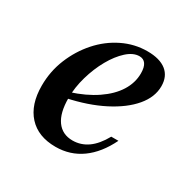

<svg xmlns="http://www.w3.org/2000/svg" viewBox="-108 -535 654 654"><g transform="rotate(30 219.5 -207.5)"><path d="M185.5 11.3Q116.9 11.3 79 -30.2Q41.1 -71.8 41.1 -146Q41.1 -202.4 61.7 -252.8Q82.3 -303.2 117.3 -342.7Q152.4 -382.3 198.4 -404.8Q244.4 -427.4 295.2 -427.4Q343.5 -427.4 369.4 -406.9Q395.2 -386.3 395.2 -347.6Q395.2 -304.8 362.5 -266.1Q329.8 -227.4 271 -197.2Q212.1 -166.9 132.3 -150V-173.4Q190.3 -191.9 230.6 -219.4Q271 -246.8 291.9 -280.2Q312.9 -313.7 312.9 -350.8Q312.9 -375 304.4 -387.1Q296 -399.2 279.8 -399.2Q255.6 -399.2 231 -377Q206.5 -354.8 186.3 -319Q166.1 -283.1 153.6 -239.9Q141.1 -196.8 141.1 -154.8Q141.1 -96.8 162.9 -66.5Q184.7 -36.3 225 -36.3Q257.3 -36.3 284.3 -55.2Q311.3 -74.2 333.1 -113.7H361.3Q331.5 -52.4 287.1 -20.6Q242.7 11.3 185.5 11.3Z"/></g></svg>

Font: Playfair 5pt SemiExpanded Light SemiBold
Style: Italic
Weight: 600
Italic angle: -15.6°
Version: Version 2.001;gftools[0.9.30]